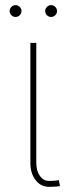

<svg xmlns="http://www.w3.org/2000/svg" viewBox="-20 -710 256 737"><path d="M96.6 -545.5H119.3V-85.2Q119.3 -54 133 -34.8Q146.7 -15.6 167.6 -15.6Q185 -15.6 195 -16.9Q204.9 -18.1 206 -18.5L210.2 4.3Q208.8 4.6 197.6 5.9Q186.4 7.1 167.6 7.1Q136.4 7.1 116.5 -18.8Q96.6 -44.7 96.6 -85.2ZM39.8 -644.9Q30.5 -644.9 23.8 -651.6Q17 -658.4 17 -667.6Q17 -676.8 23.8 -683.6Q30.5 -690.3 39.8 -690.3Q49 -690.3 55.8 -683.6Q62.5 -676.8 62.5 -667.6Q62.5 -658.4 55.8 -651.6Q49 -644.9 39.8 -644.9ZM176.1 -644.9Q166.9 -644.9 160.2 -651.6Q153.4 -658.4 153.4 -667.6Q153.4 -676.8 160.2 -683.6Q166.9 -690.3 176.1 -690.3Q185.4 -690.3 192.1 -683.6Q198.9 -676.8 198.9 -667.6Q198.9 -658.4 192.1 -651.6Q185.4 -644.9 176.1 -644.9Z"/></svg>

Font: Inter Thin BETA
Style: Regular
Weight: 100
Designer: Rasmus Andersson
Foundry: rsms
Version: Version 3.011;git-f93a4a705